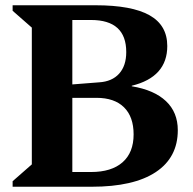

<svg xmlns="http://www.w3.org/2000/svg" viewBox="-20 -710 733 730"><path d="M28 0V-21L101 -85V-605L28 -669V-690H343Q481 -690 548.5 -652Q616 -614 616 -535Q616 -417 481 -384V-382Q566 -368 611 -325.5Q656 -283 656 -215Q656 -111 572 -55.5Q488 0 329 0ZM326 -634H255V-389L357 -397Q406 -400 433 -430Q460 -460 460 -512Q460 -634 326 -634ZM347 -338H255V-56H326Q404 -56 446 -93Q488 -130 488 -199Q488 -266 451.5 -302Q415 -338 347 -338Z"/></svg>

Font: Platypi SemiBold
Style: Regular
Weight: 600
Designer: David Sargent
Foundry: Bolt Cutter Type
Version: Version 1.200; ttfautohint (v1.8.4.7-5d5b)